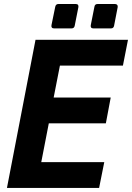

<svg xmlns="http://www.w3.org/2000/svg" viewBox="-20 -925 650 945"><path d="M246.1 -785.2Q238.3 -785.2 235.1 -789.6Q231.9 -793.9 233.4 -801.3L252 -892.1Q254.9 -905.3 267.6 -905.3H353Q360.8 -905.3 364 -900.9Q367.2 -896.5 365.7 -889.2L347.7 -798.3Q345.2 -785.2 332 -785.2ZM439.5 -785.2Q431.6 -785.2 428.5 -789.6Q425.3 -793.9 426.8 -801.3L444.8 -892.1Q446.8 -905.3 460.4 -905.3H545.9Q553.2 -905.3 556.9 -900.9Q560.5 -896.5 559.1 -889.2L541.5 -798.3Q539.1 -785.2 525.9 -785.2ZM154.8 -729H609.9L585 -602.1H274.9L244.1 -444.8H524.9L501 -317.9H220.2L183.1 -127H493.2L467.8 0H14.2Z"/></svg>

Font: Hack
Style: Bold Italic
Weight: 700
Italic angle: -11°
Monospace: yes
Designer: Christopher Simpkins
Foundry: Christopher Simpkins
Version: Version 2.017; ttfautohint (v1.4.1) -l 4 -r 80 -G 350 -x 0 -